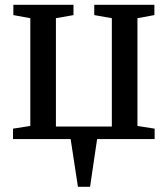

<svg xmlns="http://www.w3.org/2000/svg" viewBox="-20 -562 678 776"><path d="M295 193 265.5 0H32.5V-42L102.5 -53V-488.5L34 -501V-542.5H277V-501L206 -488.5V-50.5H432V-488.5L361 -501V-542.5H604V-501L535.5 -488.5V-53L605 -42V0H372.5L344 193Z"/></svg>

Font: Merriweather 48pt
Style: Regular
Weight: 400
Version: Version 2.100